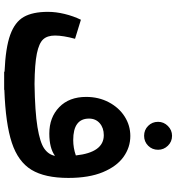

<svg xmlns="http://www.w3.org/2000/svg" viewBox="19 -870 869 948"><g transform="rotate(90 454.0 -396.5)"><path d="M424 17V18H383H335L334 16Q216 11 152.5 -12Q89 -35 64 -79Q39 -123 39 -198Q39 -238 49.5 -281Q60 -324 78 -361L172 -332Q156 -273 156 -233Q156 -195 175 -174.5Q194 -154 245 -143.5Q296 -133 395 -132Q532 -134 608 -146.5Q684 -159 714 -180Q744 -201 750 -233Q712 -205 640 -205Q560 -205 509.5 -254Q459 -303 459 -387Q459 -449 485.5 -499Q512 -549 556 -577Q600 -605 652 -605Q708 -605 755 -571.5Q802 -538 830.5 -469.5Q859 -401 859 -299Q859 -183 819 -117Q779 -51 685.5 -20Q592 11 424 17ZM672 -323Q711 -323 748 -336Q733 -474 648 -474Q612 -474 589 -454Q566 -434 566 -401Q566 -323 672 -323ZM582 -742Q582 -770 602.5 -790.5Q623 -811 651 -811Q680 -811 700 -790.5Q720 -770 720 -742Q720 -713 700 -693Q680 -673 651 -673Q622 -673 602 -693Q582 -713 582 -742Z"/></g></svg>

Font: FiraGOUPP
Style: Bold
Weight: 700
Designer: bBox Type
Foundry: bBox Type GmbH
Version: Version 1.001